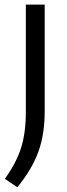

<svg xmlns="http://www.w3.org/2000/svg" viewBox="-34 -562 285 814"><path d="M39.5 232 -13.5 196Q34 131 54.8 66.5Q75.5 2 75.5 -85V-542.5H155.5V-89.5Q155.5 7.5 128.5 81.8Q101.5 156 39.5 232Z"/></svg>

Font: Encode Sans
Style: Regular
Weight: 400
Designer: Multiple Designers
Foundry: Impallari Type
Version: Version 3.002; ttfautohint (v1.8.3) -l 8 -r 50 -G 200 -x 14 